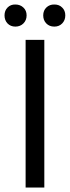

<svg xmlns="http://www.w3.org/2000/svg" viewBox="-24 -833 310 853"><path d="M89.8 -655.8H172.9V0H89.8ZM217.3 -714.8Q195.3 -714.8 181.6 -729Q168 -743.2 168 -764.6Q168 -786.1 182.1 -799.8Q196.3 -813.5 217.8 -813Q239.3 -813 252.4 -799.3Q266.1 -786.1 266.1 -764.6Q266.1 -743.2 252.4 -729Q238.8 -714.8 217.3 -714.8ZM9.3 -729Q-3.9 -743.2 -3.9 -764.6Q-3.9 -786.1 9.8 -799.8Q23.4 -813.5 44.4 -813Q65.9 -813 80.1 -799.3Q94.2 -786.1 94.2 -764.6Q94.2 -743.2 80.1 -729Q65.9 -714.8 44.4 -714.8Q22.9 -714.8 9.3 -729Z"/></svg>

Font: SourceSansPro-Regular
Style: Regular
Weight: 400
Designer: Paul D. Hunt
Foundry: Adobe Systems Incorporated
Version: Version 1.050;PS Version 1.000;hotconv 1.0.70;makeotf.lib2.5